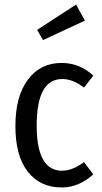

<svg xmlns="http://www.w3.org/2000/svg" viewBox="-20 -816 450 848"><path d="M316 -796 355 -725 170 -639 144 -684ZM252 -538Q332 -538 392 -482L351 -429Q302 -467 255 -467Q142 -467 142 -261Q142 -62 254 -62Q300 -62 351 -100L392 -46Q328 12 253 12Q157 12 102.5 -58Q48 -128 48 -259Q48 -390 103 -464Q158 -538 252 -538Z"/></svg>

Font: Fira Sans Condensed
Style: Regular
Weight: 400
Width: 3
Designer: Carrois Corporate & Edenspiekermann AG
Foundry: Carrois Corporate GbR & Edenspiekermann AG
Version: Version 4.202;PS 004.202;hotconv 1.0.88;makeotf.lib2.5.64775